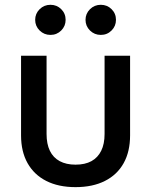

<svg xmlns="http://www.w3.org/2000/svg" viewBox="-20 -767 627 797"><path d="M293.5 9.8Q222.7 9.8 172.1 -15.9Q121.6 -41.5 94.5 -89.6Q67.4 -137.7 67.4 -205.1V-535.6H173.3V-210.9Q173.3 -169.4 187 -141.1Q200.7 -112.8 227.8 -98.1Q254.9 -83.5 293.5 -83.5Q333 -83.5 359.6 -98.1Q386.2 -112.8 400.1 -141.1Q414.1 -169.4 414.1 -210.9V-535.6H520V-205.1Q520 -137.7 493.2 -89.6Q466.3 -41.5 415.5 -15.9Q364.7 9.8 293.5 9.8ZM398.4 -622.1Q372.1 -622.1 353.5 -640.4Q335 -658.7 335 -684.6Q335 -710.4 353.5 -728.8Q372.1 -747.1 398.4 -747.1Q424.8 -747.1 443.1 -729Q461.4 -710.9 461.4 -684.6Q461.4 -658.7 443.1 -640.4Q424.8 -622.1 398.4 -622.1ZM189.5 -622.1Q163.1 -622.1 144.5 -640.4Q126 -658.7 126 -684.6Q126 -710.4 144.5 -728.8Q163.1 -747.1 189.5 -747.1Q215.8 -747.1 234.1 -729Q252.4 -710.9 252.4 -684.6Q252.4 -658.7 234.1 -640.4Q215.8 -622.1 189.5 -622.1Z"/></svg>

Font: Inter 20pt Medium
Style: Regular
Weight: 500
Version: Version 4.001;git-66647c0bb